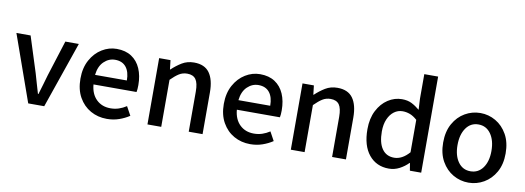

<svg xmlns="http://www.w3.org/2000/svg" viewBox="-62 -1176 4291 1568"><g transform="rotate(10 2083.5 -392.0)"><path d="M208 0 13.2 -549.8H130.9L225.1 -253.9Q236.3 -213.4 248.8 -171.9Q261.2 -130.4 272.9 -89.8H276.9Q289.1 -130.4 301.5 -171.9Q314 -213.4 325.2 -253.9L418.9 -549.8H530.8L340.8 0Z M860.8 13.2Q786.6 13.2 725.8 -21Q665 -55.2 628.9 -119.4Q592.8 -183.6 592.8 -273.9Q592.8 -363.3 628.7 -428.5Q664.6 -493.7 721.9 -528.8Q779.3 -564 843.8 -564Q917 -564 966.8 -531.2Q1016.6 -498.5 1042.2 -439.7Q1067.9 -380.9 1067.9 -303.2Q1067.9 -266.6 1063 -245.1H706.1Q712.9 -166 758.8 -121.6Q804.7 -77.1 876 -77.1Q912.6 -77.1 944.8 -87.9Q977.1 -98.6 1006.8 -118.2L1046.9 -44.9Q1008.8 -19.5 961.9 -3.2Q915 13.2 860.8 13.2ZM705.1 -324.2H968.8Q968.8 -395 937.3 -434.6Q905.8 -474.1 845.7 -474.1Q793.9 -474.1 753.7 -435.5Q713.4 -397 705.1 -324.2Z M1196.8 0V-549.8H1291L1299.8 -474.1H1302.7Q1341.3 -510.7 1385 -537.4Q1428.7 -564 1484.9 -564Q1572.8 -564 1613.3 -507.6Q1653.8 -451.2 1653.8 -346.2V0H1539.1V-332Q1539.1 -403.3 1516.8 -434.1Q1494.6 -464.8 1445.8 -464.8Q1407.7 -464.8 1377.7 -445.8Q1347.7 -426.8 1311 -390.1V0Z M2049.8 13.2Q1975.6 13.2 1914.8 -21Q1854 -55.2 1817.9 -119.4Q1781.7 -183.6 1781.7 -273.9Q1781.7 -363.3 1817.6 -428.5Q1853.5 -493.7 1910.9 -528.8Q1968.3 -564 2032.7 -564Q2106 -564 2155.8 -531.2Q2205.6 -498.5 2231.2 -439.7Q2256.8 -380.9 2256.8 -303.2Q2256.8 -266.6 2252 -245.1H1895Q1901.9 -166 1947.8 -121.6Q1993.7 -77.1 2064.9 -77.1Q2101.6 -77.1 2133.8 -87.9Q2166 -98.6 2195.8 -118.2L2235.8 -44.9Q2197.8 -19.5 2150.9 -3.2Q2104 13.2 2049.8 13.2ZM1894 -324.2H2157.7Q2157.7 -395 2126.2 -434.6Q2094.7 -474.1 2034.7 -474.1Q1982.9 -474.1 1942.6 -435.5Q1902.3 -397 1894 -324.2Z M2385.7 0V-549.8H2480L2488.8 -474.1H2491.7Q2530.3 -510.7 2574 -537.4Q2617.7 -564 2673.8 -564Q2761.7 -564 2802.2 -507.6Q2842.8 -451.2 2842.8 -346.2V0H2728V-332Q2728 -403.3 2705.8 -434.1Q2683.6 -464.8 2634.8 -464.8Q2596.7 -464.8 2566.7 -445.8Q2536.6 -426.8 2500 -390.1V0Z M3199.7 13.2Q3096.2 13.2 3034.4 -62.3Q2972.7 -137.7 2972.7 -273.9Q2972.7 -363.3 3006.1 -428.5Q3039.6 -493.7 3093.5 -528.8Q3147.5 -564 3209 -564Q3255.9 -564 3289.6 -547.1Q3323.2 -530.3 3356.9 -502L3352.1 -592.8V-796.9H3466.8V0H3373L3362.8 -62H3359.9Q3329.1 -30.3 3287.8 -8.5Q3246.6 13.2 3199.7 13.2ZM3227.1 -82Q3293.5 -82 3352.1 -148.9V-418Q3321.3 -445.8 3291.5 -456.8Q3261.7 -467.8 3231 -467.8Q3192.4 -467.8 3160.9 -444.6Q3129.4 -421.4 3110.6 -378.4Q3091.8 -335.4 3091.8 -275.9Q3091.8 -182.1 3127 -132.1Q3162.1 -82 3227.1 -82Z M3859.9 13.2Q3791.5 13.2 3732.4 -20.8Q3673.3 -54.7 3637 -118.9Q3600.6 -183.1 3600.6 -273.9Q3600.6 -366.2 3637 -430.9Q3673.3 -495.6 3732.4 -529.8Q3791.5 -564 3859.9 -564Q3927.7 -564 3986.8 -529.8Q4045.9 -495.6 4082.3 -430.9Q4118.7 -366.2 4118.7 -273.9Q4118.7 -183.1 4082.3 -118.9Q4045.9 -54.7 3986.8 -20.8Q3927.7 13.2 3859.9 13.2ZM3859.9 -81.1Q3924.8 -81.1 3962.9 -134Q4001 -187 4001 -273.9Q4001 -361.8 3962.9 -415.5Q3924.8 -469.2 3859.9 -469.2Q3795.4 -469.2 3757.6 -415.5Q3719.7 -361.8 3719.7 -273.9Q3719.7 -187 3757.6 -134Q3795.4 -81.1 3859.9 -81.1Z"/></g></svg>

Font: `nÑOS CN Medium
Style: Regular
Weight: 500
Designer: Ryoko NISHIZUKA ?XZm?[P (kana & ideographs); Paul D. Hunt (Latin, Greek & Cyrillic); Wenlong ZHANG _ e??? (bopomofo); Sa
Foundry: Adobe Systems Incorporated
Version: Version 1.004 June 21, 2023